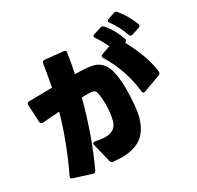

<svg xmlns="http://www.w3.org/2000/svg" viewBox="-185 -1070 1369 1331"><g transform="rotate(-30 500.0 -404.5)"><path d="M338 22 302 -126 301 -133Q301 -140 306.5 -143.5Q312 -147 321 -145Q364 -135 398 -135Q474 -135 495 -196Q504 -221 508.5 -259.5Q513 -298 513 -337Q513 -356 511 -380Q508 -413 503.5 -428Q499 -443 488.5 -448.5Q478 -454 457 -455H393Q322 -185 220 31Q214 44 203 44L195 42L58 -1Q44 -6 44 -15Q44 -19 47 -25Q148 -235 208 -448L73 -438H70Q54 -438 52 -456L45 -594V-596Q45 -614 63 -614L248 -617Q264 -699 279 -793Q282 -811 300 -810L444 -795Q464 -793 461 -778Q451 -707 432 -618Q523 -618 571.5 -607Q620 -596 649 -554.5Q678 -513 686 -423Q689 -392 689 -350Q689 -289 683.5 -229Q678 -169 669 -137Q642 -41 583.5 1.5Q525 44 425 44Q406 44 358 40Q343 39 338 22ZM785 -269Q774 -269 772 -285Q752 -466 658 -618Q655 -624 655 -629Q655 -639 667 -643L736 -667Q710 -722 679 -766Q675 -771 675 -778Q675 -787 688 -791L748 -810L756 -811Q766 -811 773 -803Q799 -774 821 -734.5Q843 -695 856 -658L858 -650Q858 -639 844 -634L843 -633Q884 -556 910 -485.5Q936 -415 945 -344V-341Q945 -327 931 -321L794 -271Q788 -269 785 -269ZM907 -655Q896 -655 891 -668Q864 -747 818 -808Q813 -815 813 -820Q813 -829 825 -833L878 -851L888 -853Q897 -853 904 -844Q928 -815 951 -775.5Q974 -736 987 -700Q989 -694 989 -691Q989 -681 975 -676L915 -656Q912 -655 907 -655Z"/></g></svg>

Font: LINE Seed JP_TTF ExtraBold
Style: Regular
Weight: 800
Designer: LY Corporation & Fontrix & Fontworks
Version: Version 1.015